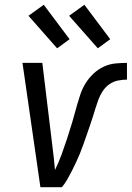

<svg xmlns="http://www.w3.org/2000/svg" viewBox="-20 -783 551 803"><path d="M149 0 74 -520H157L199 -173Q202 -148 205 -123Q208 -98 210 -72Q226 -105 238 -138Q250 -171 261 -204.5Q272 -238 282 -271.5Q292 -305 301 -339V-340Q308 -364 316 -388Q324 -412 337.5 -434Q351 -456 370.5 -474.5Q390 -493 413.5 -504Q437 -515 462 -517.5Q487 -520 511 -520V-450Q492 -450 472.5 -446Q453 -442 436.5 -430Q420 -418 409 -401Q398 -384 391 -365Q384 -346 378.5 -327.5Q373 -309 367 -290.5Q361 -272 354.5 -253Q348 -234 341.5 -215.5Q335 -197 328.5 -178.5Q322 -160 314.5 -141.5Q307 -123 298.5 -105Q290 -87 281 -69Q272 -51 262 -33.5Q252 -16 239 0ZM389 -581 269 -717 333 -763 441 -619ZM219 -581 99 -717 163 -763 271 -619Z"/></svg>

Font: Iosevka SS04
Style: Italic
Weight: 400
Italic angle: -9°
Monospace: yes
Designer: Belleve Invis
Foundry: Belleve Invis
Version: Version 19.0.0; ttfautohint (v1.8.4)